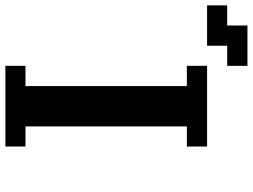

<svg xmlns="http://www.w3.org/2000/svg" viewBox="-136 -828 963 732"><g transform="rotate(90 346.0 -461.5)"><path d="M230.5 0V-76.7H307.6V-691.9H230.5V-769H538.1V-691.9H461.4V-76.7H538.1V0ZM0 -769V-845.7H76.7V-922.9H230.5V-845.7H153.8V-769Z"/></g></svg>

Font: Good Old DOS
Style: Regular
Weight: 400
Designer: Vasily Draigo
Foundry: Vasily Draigo
Version: 1.0